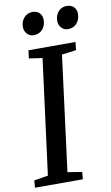

<svg xmlns="http://www.w3.org/2000/svg" viewBox="-102 -995 602 1045"><g transform="rotate(-10 199.0 -472.0)"><path d="M3.3 0 7 -40 84.1 -52.7 166.6 -688.1 92.9 -698.7 98.5 -743H358.2L353.6 -698.7L274 -688.1L192.2 -52.7L271.4 -40L268.1 0ZM140.9 -818.7Q119.4 -818.7 104.7 -834.9Q90 -851.1 90.5 -874.8Q91.5 -905.4 109.8 -924.9Q128.1 -944.4 155.2 -944.4Q181.3 -944.4 195.3 -929Q209.4 -913.6 208.8 -890.7Q208.3 -859.3 189.9 -839Q171.6 -818.7 140.9 -818.7ZM330.5 -818.7Q309 -818.7 294.4 -834.9Q279.7 -851.1 280.2 -874.8Q281.2 -905.4 299.2 -924.9Q317.2 -944.4 344.4 -944.4Q370.2 -944.4 384.5 -929Q398.9 -913.6 398.2 -890.7Q397.7 -859.3 379.4 -839Q361 -818.7 330.5 -818.7Z"/></g></svg>

Font: Merriweather 7pt Light
Style: Italic
Weight: 300
Italic angle: -7.8°
Designer: Eben Sorkin
Foundry: Eben Sorkin
Version: Version 2.200;gftools[0.9.31]